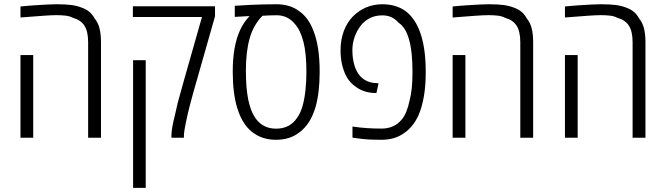

<svg xmlns="http://www.w3.org/2000/svg" viewBox="-20 -660 3187 920"><path d="M402.3 0V-457Q402.3 -509.8 384.5 -537.1Q366.7 -564.5 329.1 -574.7Q314.9 -582.5 294.7 -585Q274.4 -587.4 249.5 -587.4Q228.5 -587.4 187.3 -584.5Q146 -581.5 78.1 -576.2V-628.9Q96.2 -630.9 113.8 -632.3Q131.3 -633.8 147.9 -634.8Q182.6 -637.2 208.5 -638.4Q234.4 -639.6 252 -639.6Q292.5 -639.6 320.3 -636.2Q348.1 -632.8 373 -623Q394 -615.2 408.7 -602.8Q423.3 -590.3 433.6 -571.3Q449.7 -552.2 456.8 -524.4Q463.9 -496.6 463.9 -457V0ZM78.1 0V-396H139.2V0Z M801.3 0Q801.3 -2 801.3 -3.9Q801.3 -5.9 801.3 -8.3Q801.3 -28.8 806.4 -55.4Q811.5 -82 818.4 -109.4Q824.7 -140.1 832 -168.9Q839.4 -197.8 847.9 -226.3Q856.4 -254.9 864.3 -285.2L947.8 -578.6H616.7V-629.9H1010.3V-582L918.5 -259.3Q914.6 -246.1 908.9 -226.3Q903.3 -206.5 898.2 -186.8Q893.1 -167 889.2 -153.3Q884.8 -136.7 880.1 -116.2Q875.5 -95.7 871.1 -75.2Q866.7 -54.7 864 -37.4Q861.3 -20 861.3 -9.8V0ZM617.7 240.2V-371.6H678.2V240.2Z M1303.2 9.8Q1246.1 9.8 1204.6 -16.1Q1174.3 -34.2 1152.3 -65.9Q1130.4 -97.7 1116.7 -142.6Q1106 -177.7 1100.6 -221.4Q1095.2 -265.1 1095.2 -316.4Q1095.2 -378.4 1103.8 -427Q1112.3 -475.6 1129.4 -513.7Q1146.5 -551.8 1173.8 -580.6L1175.3 -583L1105 -579.1V-632.3Q1145 -635.3 1180.2 -636.7Q1215.3 -638.2 1246.3 -638.9Q1277.3 -639.6 1304.2 -639.6Q1335.9 -639.6 1363.5 -631.6Q1391.1 -623.5 1413.1 -606.9Q1435.1 -591.8 1452.4 -568.4Q1469.7 -544.9 1481.4 -513.7Q1496.6 -476.1 1504.2 -426.8Q1511.7 -377.4 1511.7 -315.9Q1511.7 -266.6 1506.8 -224.6Q1502 -182.6 1492.2 -147.9Q1480 -106 1460.2 -75.2Q1440.4 -44.4 1413.6 -24.9Q1368.7 9.8 1303.2 9.8ZM1303.2 -43.5Q1336.4 -43.5 1361.8 -56.9Q1387.2 -70.3 1404.8 -97.2Q1420.9 -120.1 1430.2 -153.8Q1439.5 -187.5 1443.8 -229Q1448.2 -270.5 1448.2 -315.4Q1448.2 -404.8 1433.8 -460.2Q1419.4 -515.6 1394 -543.9Q1377 -565.4 1354.5 -576.2Q1332 -586.9 1305.7 -586.9Q1286.1 -586.4 1270.3 -586.2Q1254.4 -585.9 1237.8 -584.5Q1194.8 -541 1176.5 -477.1Q1158.2 -413.1 1158.2 -321.8Q1158.2 -238.3 1169.4 -183.3Q1180.7 -128.4 1201.7 -97.2Q1219.7 -70.3 1244.9 -56.9Q1270 -43.5 1303.2 -43.5Z M1808.1 9.8Q1784.7 9.8 1762.7 9Q1740.7 8.3 1721.4 6.3Q1702.1 4.4 1686 2L1668.9 -0.5V-53.7Q1704.1 -48.3 1739 -46.1Q1773.9 -43.9 1808.6 -43.9Q1838.9 -43.9 1862.8 -54.7Q1886.7 -65.4 1904.3 -86.4Q1918 -102.5 1927.5 -126.5Q1937 -150.4 1942.4 -177.7Q1949.7 -204.1 1953.1 -238.5Q1956.5 -272.9 1956.5 -314.5Q1956.5 -363.3 1952.6 -401.6Q1948.7 -439.9 1939.5 -472.7Q1931.6 -500 1919.7 -519.5Q1907.7 -539.1 1889.2 -551.8Q1872.6 -570.3 1853.8 -578.4Q1835 -586.4 1812 -586.4Q1778.8 -586.4 1752.4 -573.2Q1726.1 -560.1 1709.5 -538.1Q1689.9 -513.7 1679.2 -482.7Q1668.5 -451.7 1668.5 -419.9Q1668.5 -378.4 1678.5 -346.4Q1688.5 -314.5 1706.1 -294.9Q1720.7 -279.3 1740.2 -270.8Q1759.8 -262.2 1784.7 -261.7L1793.9 -260.7L1783.7 -214.4H1777.3Q1750.5 -214.8 1727.5 -222.2Q1704.6 -229.5 1686 -243.2Q1671.9 -252.4 1659.9 -265.6Q1647.9 -278.8 1639.2 -294.9Q1626.5 -319.3 1619.1 -350.8Q1611.8 -382.3 1611.8 -419.4Q1611.8 -469.7 1627.4 -511.2Q1643.1 -552.7 1670.4 -580.6Q1698.7 -609.4 1734.6 -624.5Q1770.5 -639.6 1812 -639.6Q1844.2 -639.6 1872.1 -631.6Q1899.9 -623.5 1921.9 -607.9Q1941.9 -593.3 1958.3 -571.5Q1974.6 -549.8 1986.8 -521Q2003.4 -482.4 2011.7 -430.9Q2020 -379.4 2020 -314.9Q2020 -249 2011 -197.5Q2002 -146 1984.9 -106.9Q1971.7 -78.1 1953.9 -56.6Q1936 -35.2 1914.6 -21Q1893.1 -5.9 1866.5 2Q1839.8 9.8 1808.1 9.8Z M2473.1 0V-457Q2473.1 -509.8 2455.3 -537.1Q2437.5 -564.5 2399.9 -574.7Q2385.7 -582.5 2365.5 -585Q2345.2 -587.4 2320.3 -587.4Q2299.3 -587.4 2258.1 -584.5Q2216.8 -581.5 2148.9 -576.2V-628.9Q2167 -630.9 2184.6 -632.3Q2202.1 -633.8 2218.8 -634.8Q2253.4 -637.2 2279.3 -638.4Q2305.2 -639.6 2322.8 -639.6Q2363.3 -639.6 2391.1 -636.2Q2418.9 -632.8 2443.8 -623Q2464.8 -615.2 2479.5 -602.8Q2494.1 -590.3 2504.4 -571.3Q2520.5 -552.2 2527.6 -524.4Q2534.7 -496.6 2534.7 -457V0ZM2148.9 0V-396H2210V0Z M3011.2 0V-457Q3011.2 -509.8 2993.4 -537.1Q2975.6 -564.5 2938 -574.7Q2923.8 -582.5 2903.6 -585Q2883.3 -587.4 2858.4 -587.4Q2837.4 -587.4 2796.1 -584.5Q2754.9 -581.5 2687 -576.2V-628.9Q2705.1 -630.9 2722.7 -632.3Q2740.2 -633.8 2756.8 -634.8Q2791.5 -637.2 2817.4 -638.4Q2843.3 -639.6 2860.8 -639.6Q2901.4 -639.6 2929.2 -636.2Q2957 -632.8 2981.9 -623Q3002.9 -615.2 3017.6 -602.8Q3032.2 -590.3 3042.5 -571.3Q3058.6 -552.2 3065.7 -524.4Q3072.8 -496.6 3072.8 -457V0ZM2687 0V-396H2748V0Z"/></svg>

Font: Open Sans SemiCondensed Light
Style: Regular
Weight: 300
Width: 4
Designer: Monotype Design Team
Foundry: Monotype Imaging Inc.
Version: Version 3.000